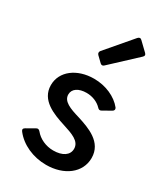

<svg xmlns="http://www.w3.org/2000/svg" viewBox="-191 -851 828 948"><g transform="rotate(30 222.5 -376.5)"><path d="M183.6 -587.9 213.9 -558.6C220.7 -551.8 228.5 -551.8 235.4 -558.6L377.9 -691.4C385.7 -699.2 385.7 -705.1 377.9 -712.9L330.1 -758.8C322.3 -766.6 314.5 -764.6 307.6 -756.8L182.6 -610.4C176.8 -603.5 176.8 -594.7 183.6 -587.9ZM230.5 10.7C333 10.7 409.2 -46.9 409.2 -130.9C409.2 -221.7 320.3 -252 252.9 -273.4C196.3 -290 152.3 -306.6 152.3 -345.7C152.3 -377.9 182.6 -397.5 227.5 -397.5C260.7 -397.5 292 -384.8 312.5 -363.3C319.3 -355.5 326.2 -353.5 334 -358.4L380.9 -384.8C389.6 -389.6 392.6 -397.5 386.7 -406.2C352.5 -449.2 291 -476.6 224.6 -476.6C127.9 -476.6 54.7 -421.9 54.7 -342.8C54.7 -256.8 140.6 -225.6 208 -204.1C262.7 -186.5 311.5 -170.9 311.5 -127C311.5 -90.8 278.3 -68.4 225.6 -68.4C183.6 -68.4 143.6 -86.9 120.1 -116.2C113.3 -124 106.4 -126 98.6 -121.1L50.8 -93.8C41 -87.9 40 -81.1 46.9 -72.3C86.9 -20.5 156.2 10.7 230.5 10.7Z"/></g></svg>

Font: Ed Sans Neue Medium
Style: Regular
Weight: 500
Designer: Stephen Hutchings
Version: Version 1.004;PS 001.004;hotconv 1.0.88;makeotf.lib2.5.64775